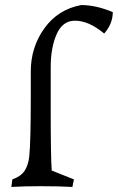

<svg xmlns="http://www.w3.org/2000/svg" viewBox="-20 -738 467 761"><path d="M185 -62 273 -27 267 3Q215 0 140 0Q75 0 25 3L29 -27Q63 -39 77.5 -61Q92 -83 96 -118Q102 -175 102 -358V-455Q102 -551 156 -626Q210 -701 302 -718Q360 -718 427 -690Q427 -644 393 -605Q332 -656 277 -656Q228 -656 204.5 -602.5Q181 -549 181 -472V-303Q181 -115 185 -62Z"/></svg>

Font: Darwin Serif Regular ALPHA
Style: Regular
Weight: 400
Designer: Emily de Oliveira Santos
Version: Version 0.1